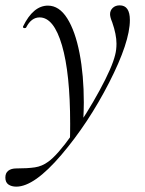

<svg xmlns="http://www.w3.org/2000/svg" viewBox="-79 -416 542 717"><path d="M-59 247Q-59 230 -48 221.5Q-37 213 -18 213Q24 213 51 209Q78 205 101 188Q135 164 190.5 86Q246 8 293 -78.5Q340 -165 351 -211Q356 -230 356 -253Q356 -287 340 -333Q332 -352 332 -363Q332 -377 342 -386.5Q352 -396 368 -396Q406 -396 406 -341Q406 -259 328.5 -107.5Q251 44 150 162.5Q49 281 -18 281Q-36 281 -47.5 273Q-59 265 -59 247ZM183 47Q183 -142 152.5 -246.5Q122 -351 69 -351Q38 -351 19 -314Q18 -311 13 -311Q6 -311 7 -317Q45 -395 100 -395Q142 -395 172 -347.5Q202 -300 218 -217.5Q234 -135 234 -33Q234 -11 232 35L182 113Q183 90 183 47Z"/></svg>

Font: Cormorant Infant
Style: Italic
Weight: 400
Italic angle: -10°
Designer: Christian Thalmann (Catharsis Fonts)
Foundry: Catharsis Fonts
Version: Version 4.000